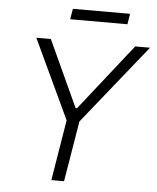

<svg xmlns="http://www.w3.org/2000/svg" viewBox="-59 -943 814 994"><g transform="rotate(5 347.5 -446.5)"><path d="M103.7 -727.3H179.3L338.1 -382.1H345.2L617.5 -727.3H694.6L363.6 -315L311.4 0H245.4L297.2 -315ZM576.3 -893.1 567.5 -838.1H269.9L279.1 -893.1Z"/></g></svg>

Font: Karasuma Gothic
Style: Light Italic
Weight: 300
Italic angle: 9.39998°
Designer: Rasmus Andersson / Ryoko Nishizuka
Foundry: rsms
Version: Version 1.00